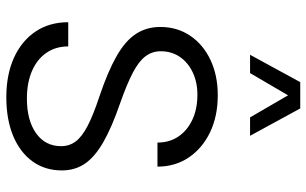

<svg xmlns="http://www.w3.org/2000/svg" viewBox="-206 -784 994 623"><g transform="rotate(90 291.5 -472.0)"><path d="M51.6 -195.9Q51.6 -134.9 81.9 -89.7Q112.3 -44.5 167.1 -19.7Q221.9 5 294.8 5Q366.9 5 420.3 -17.1Q473.7 -39.3 503.1 -79.9Q532.5 -120.4 532.5 -175.3Q532.5 -217.3 510.9 -249.5Q489.3 -281.6 441.5 -309.3Q393.7 -336.9 314.2 -364.4Q252.1 -386.2 215.2 -405.6Q178.2 -425 162 -446.8Q145.8 -468.6 145.8 -495.9Q145.8 -530.9 163.8 -557.6Q181.8 -584.3 213.8 -599.6Q245.8 -615 286.9 -615Q333.1 -615 368 -598.7Q402.8 -582.4 422.5 -553.4Q442.1 -524.3 442.1 -485.4H520.2Q520.2 -542.9 490.4 -587.1Q460.6 -631.2 408.5 -656.2Q356.4 -681.1 288.7 -681.1Q223.9 -681.1 173.9 -657.4Q123.8 -633.7 95.4 -591.6Q67 -549.4 67 -494.7Q67 -450 89.4 -415.7Q111.8 -381.3 161.3 -353Q210.7 -324.7 292 -297.2Q352 -277.5 387.4 -259.1Q422.8 -240.8 438.3 -220.3Q453.8 -199.9 453.8 -172.9Q453.8 -121.5 411.9 -91.6Q370.1 -61.8 299.2 -61.8Q248.4 -61.8 210.3 -78.1Q172.2 -94.4 151.2 -124.7Q130.1 -154.9 130.1 -195.9ZM420.1 -785.9 331.4 -948.7H246L157.2 -785.9H216.6L288.8 -909.2L360.4 -785.9Z"/></g></svg>

Font: Estedad-FD VF
Style: Regular
Weight: 100
Designer: Amin Abedi
Version: Version 7.3